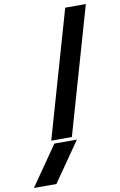

<svg xmlns="http://www.w3.org/2000/svg" viewBox="-143 -795 688 1102"><g transform="rotate(-10 200.5 -244.0)"><path d="M318.8 -737.8H439L227.5 0H107.4ZM122.1 19.5H253.4L93.3 250H-37.6Z"/></g></svg>

Font: Cantarell
Style: Bold Italic
Weight: 700
Italic angle: -16°
Designer: Dave Crossland
Version: Version 1.004